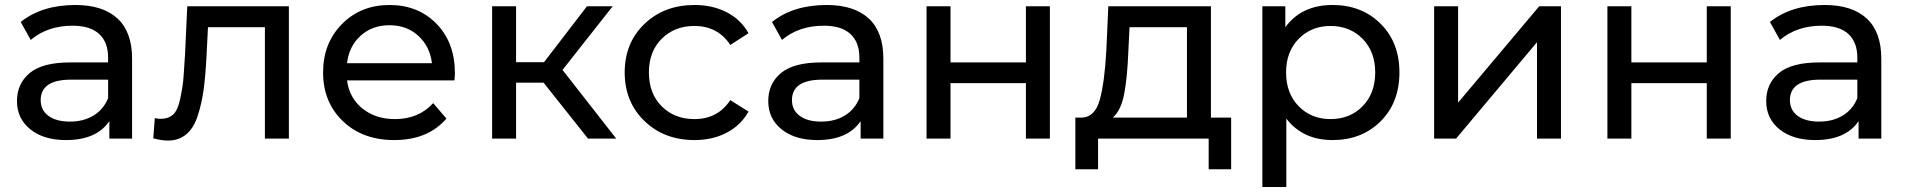

<svg xmlns="http://www.w3.org/2000/svg" viewBox="-20 -555 7635 769"><path d="M282 -535Q392 -535 450.5 -481Q509 -427 509 -320V0H418V-70Q367 6 244 6Q155 6 101.5 -37Q48 -80 48 -150Q48 -220 99 -262.5Q150 -305 261 -305H413V-324Q413 -386 377 -419Q341 -452 271 -452Q170 -452 103 -395L63 -467Q148 -535 282 -535ZM413 -162V-236H265Q143 -236 143 -154Q143 -114 174 -91Q205 -68 260 -68Q315 -68 355 -92.5Q395 -117 413 -162Z M730 -530H1137V0H1041V-446H813L807 -328Q803 -250 795.5 -195.5Q788 -141 772 -91.5Q756 -42 726 -17Q696 8 653 8Q627 8 594 -1L600 -82Q613 -79 624 -79Q654 -79 673 -96Q692 -113 701.5 -158Q711 -203 713.5 -228.5Q716 -254 720 -321Q721 -330 721 -334Z M1802 -262Q1802 -251 1800 -233H1370Q1379 -163 1431.5 -120.5Q1484 -78 1562 -78Q1657 -78 1715 -142L1768 -80Q1694 6 1559 6Q1432 6 1353 -70Q1274 -146 1274 -265Q1274 -382 1349.5 -458.5Q1425 -535 1540 -535Q1655 -535 1728.5 -459.5Q1802 -384 1802 -262ZM1370 -302H1710Q1702 -369 1655.5 -411.5Q1609 -454 1540 -454Q1471 -454 1424.5 -412Q1378 -370 1370 -302Z M2335 0 2157 -224H2047V0H1951V-530H2047V-306H2159L2331 -530H2434L2233 -275L2448 0Z M2762 6Q2640 6 2561 -70.5Q2482 -147 2482 -265Q2482 -383 2561 -459Q2640 -535 2762 -535Q2834 -535 2890.5 -506Q2947 -477 2978 -422L2905 -375Q2855 -451 2761 -451Q2682 -451 2630.5 -400Q2579 -349 2579 -265Q2579 -180 2630.5 -129Q2682 -78 2761 -78Q2855 -78 2905 -154L2978 -108Q2947 -53 2890.5 -23.5Q2834 6 2762 6Z M3291 -535Q3401 -535 3459.5 -481Q3518 -427 3518 -320V0H3427V-70Q3376 6 3253 6Q3164 6 3110.5 -37Q3057 -80 3057 -150Q3057 -220 3108 -262.5Q3159 -305 3270 -305H3422V-324Q3422 -386 3386 -419Q3350 -452 3280 -452Q3179 -452 3112 -395L3072 -467Q3157 -535 3291 -535ZM3422 -162V-236H3274Q3152 -236 3152 -154Q3152 -114 3183 -91Q3214 -68 3269 -68Q3324 -68 3364 -92.5Q3404 -117 3422 -162Z M3691 0V-530H3787V-305H4089V-530H4185V0H4089V-222H3787V0Z M4830 -84H4911V123H4821V0H4378V123H4287V-84H4315Q4366 -87 4385 -156Q4404 -225 4411 -351L4419 -530H4830ZM4499 -344Q4495 -244 4482.5 -178.5Q4470 -113 4437 -84H4734V-446H4504Z M5317 -535Q5434 -535 5509.5 -460Q5585 -385 5585 -265Q5585 -144 5509.5 -69Q5434 6 5317 6Q5198 6 5132 -80V194H5036V-530H5128V-446Q5193 -535 5317 -535ZM5309 -78Q5387 -78 5437.5 -129.5Q5488 -181 5488 -265Q5488 -348 5437.5 -399.5Q5387 -451 5309 -451Q5232 -451 5181.5 -399.5Q5131 -348 5131 -265Q5131 -181 5181.5 -129.5Q5232 -78 5309 -78Z M5724 0V-530H5820V-144L6145 -530H6232V0H6136V-386L5812 0Z M6418 0V-530H6514V-305H6816V-530H6912V0H6816V-222H6514V0Z M7288 -535Q7398 -535 7456.5 -481Q7515 -427 7515 -320V0H7424V-70Q7373 6 7250 6Q7161 6 7107.5 -37Q7054 -80 7054 -150Q7054 -220 7105 -262.5Q7156 -305 7267 -305H7419V-324Q7419 -386 7383 -419Q7347 -452 7277 -452Q7176 -452 7109 -395L7069 -467Q7154 -535 7288 -535ZM7419 -162V-236H7271Q7149 -236 7149 -154Q7149 -114 7180 -91Q7211 -68 7266 -68Q7321 -68 7361 -92.5Q7401 -117 7419 -162Z"/></svg>

Font: Montserrat
Style: Regular
Weight: 500
Designer: Julieta Ulanovsky
Foundry: Julieta Ulanovsky
Version: Version 7.200;PS 007.200;hotconv 1.0.88;makeotf.lib2.5.64775